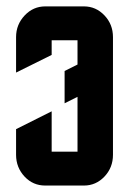

<svg xmlns="http://www.w3.org/2000/svg" viewBox="-20 -575 410 595"><path d="M140.1 -230V-105H220.2V-274.9L180.2 -254.9V-355L220.2 -375V-450.2H140.1V-404.8L29.8 -350.1V-460Q29.8 -499 56.6 -527.3Q83 -555.2 120.1 -555.2H240.2Q277.3 -555.2 303.7 -527.3Q330.1 -499.5 330.1 -460V-95.2Q330.1 -55.7 303.7 -27.8Q277.3 0 240.2 0H120.1Q82.5 0 56.6 -27.3Q29.8 -55.7 29.8 -95.2V-174.8Z"/></svg>

Font: Horta
Style: Regular
Weight: 600
Width: 3
Version: Version 0.11